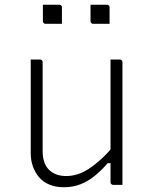

<svg xmlns="http://www.w3.org/2000/svg" viewBox="-20 -776 640 806"><path d="M148 -526Q152 -526 154 -524.5Q156 -523 157.5 -521Q159 -519 159 -515Q159 -469 159 -422.5Q159 -376 159 -329.5Q159 -283 159 -236.5Q159 -190 159 -143Q159 -89 186 -63Q213 -37 258 -37Q282 -37 305.5 -44.5Q329 -52 353 -67.5Q377 -83 403 -106.5Q429 -130 457 -163V-91H432Q406 -61 378 -38Q350 -15 318 -2.5Q286 10 248 10Q214 10 187.5 -1Q161 -12 144 -32Q127 -52 118 -77.5Q109 -103 109 -133Q109 -178 109 -222.5Q109 -267 109 -312Q109 -357 109 -401Q109 -433 109 -464Q109 -495 109 -526Q119 -526 128.5 -526Q138 -526 148 -526ZM483 -526Q487 -526 489 -524.5Q491 -523 492.5 -521Q494 -519 494 -515Q494 -446 494 -377Q494 -308 494 -238.5Q494 -169 494 -100Q494 -76 494 -56.5Q494 -37 494 -22.5Q494 -8 494 0Q488 0 481.5 0Q475 0 468.5 0Q462 0 455 0Q452 0 449.5 -1.5Q447 -3 445.5 -5Q444 -7 444 -11Q444 -97 444 -183Q444 -269 444 -355Q444 -441 444 -526Q451 -526 457.5 -526Q464 -526 470.5 -526Q477 -526 483 -526ZM160 -756Q177 -756 194.5 -756Q212 -756 229 -756Q233 -756 235 -754.5Q237 -753 238.5 -751Q240 -749 240 -745V-676Q223 -676 205.5 -676Q188 -676 171 -676Q168 -676 165.5 -677.5Q163 -679 161.5 -681.5Q160 -684 160 -687ZM360 -756Q377 -756 394.5 -756Q412 -756 429 -756Q433 -756 435 -754.5Q437 -753 438.5 -751Q440 -749 440 -745V-676Q423 -676 405.5 -676Q388 -676 371 -676Q368 -676 365.5 -677.5Q363 -679 361.5 -681.5Q360 -684 360 -687Z"/></svg>

Font: Recursive Monospace Light
Style: Regular
Weight: 300
Version: Version 1.047